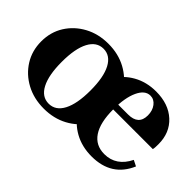

<svg xmlns="http://www.w3.org/2000/svg" viewBox="-71 -720 993 993"><g transform="rotate(45 425.5 -223.0)"><path d="M280 14Q207 14 149.5 -17Q92 -48 58.5 -101.5Q25 -155 25 -223Q25 -291 58.4 -344.3Q91.9 -397.6 149.4 -428.8Q207 -460 280 -460Q353 -460 410.4 -428.8Q467.7 -397.6 501.4 -344.3Q535 -291 535 -223Q535 -155 501.5 -101.5Q468 -48 410.5 -17Q353 14 280 14ZM280 -22Q330.4 -22 357.7 -74.2Q385 -126.4 385 -223Q385 -320.1 357.5 -372.1Q330 -424 280 -424Q230 -424 202.5 -372.1Q175 -320.1 175 -223Q175 -126.4 202.3 -74.2Q229.6 -22 280 -22ZM630 14Q559 14 504 -16.5Q449 -47 418 -100Q387 -153 387 -222Q387 -291 418 -344.5Q449 -398 504 -429Q559 -460 629 -460Q720 -460 775 -409.5Q830 -359 830 -276Q830 -266 829.5 -254.5Q829 -243 827 -237H473L475 -273H610Q686 -273 686 -342Q686 -377 668 -400.5Q650 -424 623 -424Q584 -424 560.5 -373.5Q537 -323 537 -238Q537 -141 570.5 -91Q604 -41 668 -41Q711 -41 743.5 -63Q776 -85 797 -128L829 -112Q775 14 630 14Z"/></g></svg>

Font: Baskervville SC
Style: Regular
Weight: 400
Designer: Alexis Faudot, Rémi Forte, Morgane Pierson, Rafael Ribas, Tanguy Vanlaeys, Rosalie Wagner, Thomas Huot-Marchand
Foundry: ANRT
Version: Version 1.100